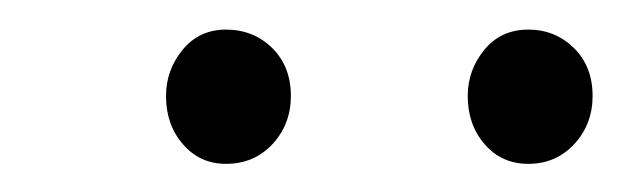

<svg xmlns="http://www.w3.org/2000/svg" viewBox="-20 -764 430 133"><path d="M346 -650.5Q327.5 -650.5 315.8 -664Q304 -677.5 304 -697.5Q304 -715.5 315.5 -729.5Q327 -743.5 346 -743.5Q364.5 -743.5 377.5 -730.8Q390.5 -718 390.5 -697.5Q390.5 -678 377.8 -664.2Q365 -650.5 346 -650.5ZM136.5 -650.5Q118.5 -650.5 106.8 -664Q95 -677.5 95 -697.5Q95 -715.5 106.5 -729.5Q118 -743.5 136.5 -743.5Q155.5 -743.5 168.5 -730.8Q181.5 -718 181.5 -697.5Q181.5 -678 168.8 -664.2Q156 -650.5 136.5 -650.5Z"/></svg>

Font: Edu NSW ACT Hand Pre
Style: Regular
Weight: 400
Designer: Tina and Corey Anderson, Eben Sorkin, Mirko Velimirovic
Foundry: Sorkin Type Co.
Version: Version 2.000